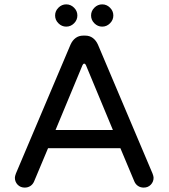

<svg xmlns="http://www.w3.org/2000/svg" viewBox="-20 -850 769 876"><path d="M47.9 -39.1Q47.9 -45.9 52.7 -58.6L301.8 -646.5Q310.5 -666 325.2 -676.8Q339.8 -687.5 359.4 -687.5H369.1Q388.7 -687.5 403.3 -676.8Q418 -666 426.8 -646.5L675.8 -58.6Q680.7 -45.9 680.7 -39.1Q680.7 -20.5 668 -7.3Q655.3 5.9 635.7 5.9Q621.1 5.9 609.9 -1.5Q598.6 -8.8 592.8 -22.5L529.3 -173.8H199.2L135.7 -22.5Q129.9 -8.8 118.7 -1.5Q107.4 5.9 92.8 5.9Q73.2 5.9 60.5 -7.3Q47.9 -20.5 47.9 -39.1ZM282.2 -830.1Q302.7 -830.1 317.9 -814.9Q333 -799.8 333 -779.3Q333 -758.8 317.9 -743.7Q302.7 -728.5 282.2 -728.5Q261.7 -728.5 246.6 -743.7Q231.4 -758.8 231.4 -779.3Q231.4 -799.8 246.6 -814.9Q261.7 -830.1 282.2 -830.1ZM495.1 -256.8 372.1 -552.7Q369.1 -559.6 364.3 -559.6Q359.4 -559.6 356.4 -552.7L233.4 -256.8ZM446.3 -830.1Q466.8 -830.1 481.9 -814.9Q497.1 -799.8 497.1 -779.3Q497.1 -758.8 481.9 -743.7Q466.8 -728.5 446.3 -728.5Q425.8 -728.5 410.6 -743.7Q395.5 -758.8 395.5 -779.3Q395.5 -799.8 410.6 -814.9Q425.8 -830.1 446.3 -830.1Z"/></svg>

Font: jf-openhuninn-2.0
Style: Regular
Weight: 400
Designer: [Kosugi Maru]
Designed by MOTOYA      

[Varela Round]
Joe Prince (Latin component); Avraham Cornfeld (Hebrew component)
Foundry: justfont CO.,LTD.
Version: 2.0